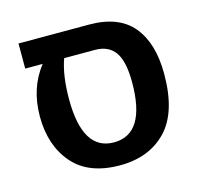

<svg xmlns="http://www.w3.org/2000/svg" viewBox="-89 -663 814 776"><g transform="rotate(-15 318.0 -275.0)"><path d="M347 -566Q471 -566 530 -495Q589 -424 589 -295Q589 -135 516.5 -59.5Q444 16 322 16Q191 16 125 -60.5Q59 -137 59 -258Q59 -377 125 -461H52V-566ZM322 -80Q455 -80 455 -296Q455 -384 427.5 -422.5Q400 -461 344 -461H215Q191 -395 191 -295Q191 -80 322 -80Z"/></g></svg>

Font: FiraGO Medium
Style: Regular
Weight: 500
Designer: bBox Type
Foundry: bBox Type GmbH
Version: Version 1.001;PS 001.001;hotconv 1.0.88;makeotf.lib2.5.64775